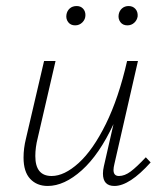

<svg xmlns="http://www.w3.org/2000/svg" viewBox="-20 -612 546 636"><path d="M479 -74Q409 4 359 4Q321 4 321 -37Q321 -48 324 -61L356 -201Q309 -100 251 -48Q193 4 138 4Q102 4 80 -19.5Q58 -43 58 -90Q58 -121 66 -153L126 -410H164L105 -155Q97 -124 97 -95Q97 -29 151 -29Q193 -29 240.5 -72Q288 -115 330.5 -201Q373 -287 401 -410H437L359 -69Q356 -57 356 -49Q356 -29 374 -29Q393 -29 413 -44Q433 -59 463 -91ZM200 -563Q202 -576 211 -584Q220 -592 234 -592Q247 -592 255 -583.5Q263 -575 263 -562Q263 -548 253 -538Q243 -528 229 -528Q214 -528 206 -538.5Q198 -549 200 -563ZM373 -563Q375 -576 384 -584Q393 -592 406 -592Q420 -592 428.5 -582.5Q437 -573 436 -558Q434 -545 424.5 -536.5Q415 -528 402 -528Q387 -528 379 -538.5Q371 -549 373 -563Z"/></svg>

Font: Ysabeau Light
Style: Italic
Weight: 300
Italic angle: -12°
Designer: Christian Thalmann (Catharsis Fonts)
Version: Version 0.003